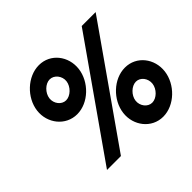

<svg xmlns="http://www.w3.org/2000/svg" viewBox="-176 -933 1160 1160"><g transform="rotate(-45 404.0 -353.0)"><path d="M195 -542C200 -583 239 -622 277 -622C315 -622 346 -583 341 -542C336 -501 296 -462 258 -462C220 -462 190 -501 195 -542ZM90 -542C78 -444 148 -355 246 -355C344 -355 434 -444 446 -542C458 -641 390 -729 292 -729C194 -729 102 -641 90 -542ZM553 -164C558 -205 598 -244 636 -244C674 -244 703 -205 698 -164C693 -123 654 -84 616 -84C578 -84 548 -123 553 -164ZM448 -164C436 -66 505 23 603 23C701 23 791 -66 803 -164C815 -263 747 -351 649 -351C551 -351 460 -263 448 -164ZM254 10 761 -713H642L135 10Z"/></g></svg>

Font: Bluebird
Style: SfBdObl
Weight: 700
Designer: Jasper
Foundry: Cannot Into Space Fonts
Version: Version 0.98